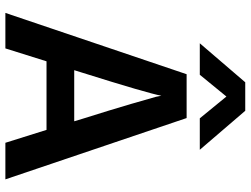

<svg xmlns="http://www.w3.org/2000/svg" viewBox="-129 -803 932 714"><g transform="rotate(90 337.0 -446.0)"><path d="M339 -822 258 -723H141L286 -892H392L537 -723H420ZM241 -256H431L422 -286Q388 -394 366.5 -467.5Q345 -541 340 -560L336 -580Q327 -530 250 -285ZM511 0 463 -153H208L160 0H28L256 -674H419L647 0Z"/></g></svg>

Font: Hind SemiBold
Style: Regular
Weight: 600
Designer: Manushi Parikh, Satya Rajpurohit
Foundry: Indian Type Foundry
Version: Version 2.001;PS 1.0;hotconv 1.0.79;makeotf.lib2.5.61930; tt